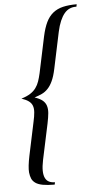

<svg xmlns="http://www.w3.org/2000/svg" viewBox="-60 -713 488 972"><g transform="rotate(-5 184.0 -227.0)"><path d="M47.9 -225.6Q75.7 -233.9 93.5 -245.4Q111.3 -256.8 122.3 -272Q133.3 -287.1 139.4 -305.2Q145.5 -323.2 150.4 -344.7L189.5 -529.8Q198.7 -572.3 212.4 -600.6Q226.1 -628.9 247.3 -646Q268.6 -663.1 298.1 -670.2Q327.6 -677.2 368.2 -677.2L365.7 -665H361.3Q345.2 -665 330.6 -658.4Q315.9 -651.9 304 -637.5Q292 -623 282.2 -600.3Q272.5 -577.6 265.6 -545.9L226.6 -361.3Q218.8 -324.2 208 -300.8Q197.3 -277.3 183.3 -262.7Q169.4 -248 152.6 -240.2Q135.7 -232.4 114.7 -225.6Q140.1 -217.3 154.1 -206.1Q168 -194.8 173.3 -178.7Q178.7 -162.6 176.8 -140.6Q174.8 -118.7 168.5 -88.4L129.9 92.8Q123 126 123.5 148.4Q124 170.9 130.9 184.8Q137.7 198.7 150.4 204.8Q163.1 210.9 180.2 210.9L177.7 222.7Q141.1 222.7 117.7 218.3Q94.2 213.9 80.8 204.6Q67.4 195.3 61.5 181.9Q55.7 168.5 53.7 149.9Q51.3 121.6 63 65.4L98.6 -103Q105 -131.3 106.4 -150.9Q107.9 -170.4 102.8 -184.3Q97.7 -198.2 84.5 -208Q71.3 -217.8 47.9 -225.6Z"/></g></svg>

Font: XB Kayhan
Style: Italic
Weight: 400
Italic angle: -12°
Designer: Behnam
Foundry: Irmug
Version: Version 7.300 2009